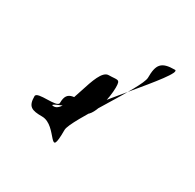

<svg xmlns="http://www.w3.org/2000/svg" viewBox="-88 -655 536 528"><g transform="rotate(30 180.0 -390.5)"><path d="M100 -323C100 -306 30 -321 30 -304C30 -271 43 -266 76 -266C127 -266 148 -165 148 -265C148 -296 275 -472 275 -504C275 -546 285 -560 328 -560C360 -560 138 -331 170 -331C199 -331 212 -407 212 -436C212 -464 206 -456 178 -456C138 -456 130 -306 90 -306C53 -306 221 -356 184 -356C129 -356 100 -366 100 -323Z"/></g></svg>

Font: CiSf CamouflageKit II
Style: Regular
Weight: 400
Version: Version 1